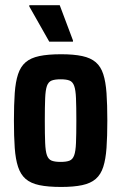

<svg xmlns="http://www.w3.org/2000/svg" viewBox="-20 -733 480 761"><path d="M222.4 8Q170.3 8 136 0.8Q101.7 -6.4 81.6 -23.9Q61.5 -41.4 51.6 -71.7Q41.6 -101.9 38.4 -146.9Q35.2 -191.9 35.2 -255Q35.2 -318.6 38.4 -363.8Q41.6 -409 51.6 -439Q61.5 -469 81.6 -486.3Q101.7 -503.6 136 -510.8Q170.3 -518 222.4 -518Q272 -518 305.8 -510.8Q339.5 -503.6 359.6 -486.3Q379.7 -469 389.3 -439Q399 -409 402.2 -363.8Q405.4 -318.6 405.4 -255Q405.4 -191.9 402.2 -146.9Q399 -101.9 389.3 -71.7Q379.7 -41.4 359.6 -23.9Q339.5 -6.4 305.8 0.8Q272 8 222.4 8ZM220.3 -91.3Q243.2 -91.3 255.7 -96.3Q268.2 -101.3 274 -117.4Q279.9 -133.6 281.2 -166.6Q282.6 -199.5 282.6 -255Q282.6 -310.5 281.2 -343.4Q279.9 -376.4 274 -392.6Q268.2 -408.7 255.7 -413.7Q243.2 -418.7 220.3 -418.7Q197.4 -418.7 184.7 -413.7Q172 -408.7 166.1 -392.6Q160.3 -376.4 159 -343.4Q157.6 -310.5 157.6 -255Q157.6 -199.5 159 -166.6Q160.3 -133.6 166.1 -117.4Q172 -101.3 184.7 -96.3Q197.4 -91.3 220.3 -91.3ZM175.2 -567.9 96.1 -707.5V-712.5H216.7L269.2 -572.9V-567.9Z"/></svg>

Font: Saira Thin Condensed
Style: Regular
Weight: 100
Width: 3
Version: Version 1.101